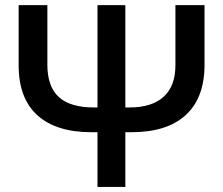

<svg xmlns="http://www.w3.org/2000/svg" viewBox="-20 -734 876 754"><path d="M783.2 -479Q783.2 -350.6 710 -282.7Q636.7 -214.8 496.1 -214.8H472.2V0H362.8V-214.8H338.9Q200.7 -214.8 127 -281.2Q53.2 -347.7 53.2 -478V-713.9H166V-480Q166 -394 210.9 -353Q255.9 -312 349.1 -312H362.8V-713.9H472.2V-312H486.8Q575.2 -311.5 622.1 -353.5Q668.9 -395.5 668.9 -478V-713.9H783.2Z"/></svg>

Font: OpenSans-Semibold
Style: Regular
Weight: 600
Foundry: Ascender Corporation
Version: Version 1.10